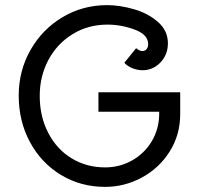

<svg xmlns="http://www.w3.org/2000/svg" viewBox="-20 -716 774 749"><path d="M683 -356V-271Q683 -190 642 -125Q601 -60 533.5 -23.5Q466 13 390 13Q295 13 218 -33.5Q141 -80 97 -161.5Q53 -243 53 -343Q53 -440 99 -521Q145 -602 224 -649Q303 -696 398 -696Q446 -696 501 -680.5Q556 -665 595.5 -631Q635 -597 635 -547Q635 -503 606 -472.5Q577 -442 536 -442Q517 -442 497.5 -449.5Q478 -457 465 -471L511 -528Q524 -517 535 -517Q546 -517 552 -524.5Q558 -532 558 -544Q558 -581 505.5 -600.5Q453 -620 399 -620Q324 -620 263.5 -583Q203 -546 169 -482.5Q135 -419 135 -342Q135 -261 168.5 -197Q202 -133 260 -98Q318 -63 390 -63Q447 -63 495 -90Q543 -117 571.5 -164Q600 -211 601 -269V-280H364V-356Z"/></svg>

Font: Bellota
Style: Bold
Weight: 700
Designer: Kemie Guaida
Foundry: Kemie Guaida
Version: Version 4.001